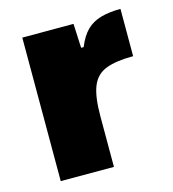

<svg xmlns="http://www.w3.org/2000/svg" viewBox="-84 -589 594 659"><g transform="rotate(-15 212.5 -259.0)"><path d="M52 0V-510H234L238 -424H247Q262 -461 282.5 -481Q303 -501 333 -509.5Q363 -518 403 -518V-350Q343 -350 307 -336.5Q271 -323 256 -286.5Q241 -250 241 -181V0Z"/></g></svg>

Font: Saira Thin ExtraBold
Style: Regular
Weight: 800
Version: Version 1.101